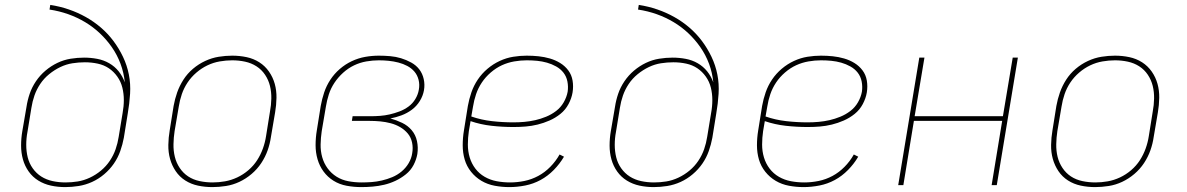

<svg xmlns="http://www.w3.org/2000/svg" viewBox="-20 -755 4840 783"><path d="M246 8Q216 8 188 2Q160 -4 136.5 -18.5Q113 -33 97 -55.5Q81 -78 73.5 -105Q66 -132 66 -161.5Q66 -191 71 -220L88 -319Q92 -346 101 -372.5Q110 -399 126.5 -423.5Q143 -448 165.5 -467Q188 -486 214 -498.5Q240 -511 268 -515.5Q296 -520 323 -520Q350 -520 376.5 -515Q403 -510 425.5 -497Q448 -484 464 -464Q480 -444 489 -419Q485 -459 471.5 -495Q458 -531 436.5 -562Q415 -593 387.5 -619Q360 -645 327.5 -664.5Q295 -684 258.5 -697Q222 -710 182 -716L185 -735Q224 -729 260.5 -716.5Q297 -704 330 -685.5Q363 -667 391.5 -642.5Q420 -618 442.5 -588Q465 -558 481.5 -523.5Q498 -489 505.5 -451Q513 -413 510.5 -372.5Q508 -332 501 -292L485 -193Q480 -166 470.5 -139Q461 -112 444.5 -88Q428 -64 405 -44.5Q382 -25 355.5 -13Q329 -1 301 3.5Q273 8 246 8ZM247 -11Q272 -11 297 -15Q322 -19 346.5 -30.5Q371 -42 392 -59.5Q413 -77 428 -99.5Q443 -122 451.5 -146.5Q460 -171 464 -197L480 -294Q485 -321 485 -347Q485 -373 479 -397.5Q473 -422 458.5 -442.5Q444 -463 424 -476.5Q404 -490 378.5 -495.5Q353 -501 326 -501Q301 -501 275.5 -497Q250 -493 226 -481.5Q202 -470 180.5 -452.5Q159 -435 144 -412.5Q129 -390 120.5 -365.5Q112 -341 108 -315L92 -217Q87 -191 87 -164.5Q87 -138 93 -113.5Q99 -89 113.5 -68.5Q128 -48 148.5 -35Q169 -22 194.5 -16.5Q220 -11 247 -11Z M846 8Q816 8 787.5 2Q759 -4 735.5 -19Q712 -34 696.5 -57Q681 -80 673.5 -107Q666 -134 666.5 -164Q667 -194 672 -223L688 -323Q693 -351 702.5 -378Q712 -405 728 -430Q744 -455 767 -474.5Q790 -494 817 -506.5Q844 -519 872 -523.5Q900 -528 927 -528Q957 -528 985.5 -522Q1014 -516 1037.5 -501Q1061 -486 1077 -463Q1093 -440 1100.5 -413Q1108 -386 1107.5 -356Q1107 -326 1102 -297L1085 -197Q1081 -169 1071.5 -142Q1062 -115 1045.5 -90Q1029 -65 1006 -45.5Q983 -26 956.5 -13.5Q930 -1 901.5 3.5Q873 8 846 8ZM847 -11Q872 -11 897.5 -15.5Q923 -20 947.5 -31.5Q972 -43 993 -61Q1014 -79 1028.5 -101.5Q1043 -124 1052 -149Q1061 -174 1065 -200L1081 -300Q1086 -326 1086.5 -353Q1087 -380 1081 -404.5Q1075 -429 1061 -450Q1047 -471 1026 -484.5Q1005 -498 979.5 -503.5Q954 -509 927 -509Q902 -509 876 -504.5Q850 -500 826 -488.5Q802 -477 781 -459Q760 -441 745 -418.5Q730 -396 721.5 -371Q713 -346 709 -320L692 -220Q688 -194 687.5 -167Q687 -140 693 -115.5Q699 -91 713 -70Q727 -49 747.5 -35.5Q768 -22 794 -16.5Q820 -11 847 -11Z M1453 8Q1423 8 1393.5 2.5Q1364 -3 1340 -18Q1316 -33 1299.5 -55.5Q1283 -78 1275 -105.5Q1267 -133 1267 -163Q1267 -193 1272 -223L1288 -323Q1293 -351 1302 -378Q1311 -405 1327 -429.5Q1343 -454 1365.5 -473.5Q1388 -493 1414.5 -505.5Q1441 -518 1469 -523Q1497 -528 1525 -528Q1548 -528 1571 -526Q1594 -524 1615.5 -517.5Q1637 -511 1657 -500Q1677 -489 1690 -472Q1703 -455 1708 -432.5Q1713 -410 1709 -387Q1705 -364 1692 -343Q1679 -322 1659.5 -307.5Q1640 -293 1617 -284.5Q1594 -276 1572 -272Q1597 -265 1620 -254Q1643 -243 1659 -224Q1675 -205 1680.5 -179.5Q1686 -154 1682 -127Q1678 -104 1666.5 -82Q1655 -60 1635 -44Q1615 -28 1592.5 -17.5Q1570 -7 1546.5 -1.5Q1523 4 1499.5 6Q1476 8 1453 8ZM1454 -11Q1475 -11 1495.5 -12.5Q1516 -14 1537.5 -19Q1559 -24 1579.5 -32.5Q1600 -41 1617.5 -55.5Q1635 -70 1646.5 -89.5Q1658 -109 1661 -130Q1665 -152 1660.5 -173.5Q1656 -195 1643 -210.5Q1630 -226 1612 -236.5Q1594 -247 1573 -252.5Q1552 -258 1530.5 -260Q1509 -262 1487 -262H1415L1418 -281H1490Q1510 -281 1530 -282.5Q1550 -284 1569.5 -288.5Q1589 -293 1609 -300.5Q1629 -308 1646 -320.5Q1663 -333 1674 -351.5Q1685 -370 1688 -389Q1692 -410 1687 -429.5Q1682 -449 1670 -463Q1658 -477 1641 -486Q1624 -495 1604.5 -500Q1585 -505 1565 -507Q1545 -509 1525 -509Q1500 -509 1474 -504.5Q1448 -500 1424 -488.5Q1400 -477 1379.5 -458.5Q1359 -440 1344 -417.5Q1329 -395 1321 -370Q1313 -345 1309 -320L1292 -220Q1288 -193 1287.5 -166Q1287 -139 1294 -114Q1301 -89 1316 -68.5Q1331 -48 1352.5 -34.5Q1374 -21 1400.5 -16Q1427 -11 1454 -11Z M2057 8Q2027 8 1997.5 2.5Q1968 -3 1943.5 -17.5Q1919 -32 1901 -54.5Q1883 -77 1875 -104.5Q1867 -132 1867 -162.5Q1867 -193 1872 -223L1888 -323Q1893 -351 1902.5 -378.5Q1912 -406 1928.5 -430.5Q1945 -455 1968 -474.5Q1991 -494 2018 -506.5Q2045 -519 2073 -523.5Q2101 -528 2128 -528Q2153 -528 2176.5 -525.5Q2200 -523 2222.5 -516.5Q2245 -510 2264.5 -498Q2284 -486 2297.5 -468Q2311 -450 2315 -426.5Q2319 -403 2315 -378Q2311 -354 2298.5 -330.5Q2286 -307 2265.5 -290.5Q2245 -274 2221 -263.5Q2197 -253 2172.5 -247Q2148 -241 2123.5 -239Q2099 -237 2074 -237Q2029 -237 1984.5 -242Q1940 -247 1899 -261L1892 -220Q1888 -193 1888 -165.5Q1888 -138 1895.5 -113Q1903 -88 1918.5 -67.5Q1934 -47 1956.5 -34Q1979 -21 2005.5 -16Q2032 -11 2060 -11Q2089 -11 2118.5 -17Q2148 -23 2175 -37.5Q2202 -52 2224.5 -75Q2247 -98 2262 -125L2280 -116Q2263 -87 2238.5 -62Q2214 -37 2184.5 -21Q2155 -5 2122 1.5Q2089 8 2057 8ZM2074 -256Q2096 -256 2118.5 -258Q2141 -260 2163 -265Q2185 -270 2207 -279Q2229 -288 2248 -302.5Q2267 -317 2279 -338Q2291 -359 2295 -381Q2298 -402 2294 -422.5Q2290 -443 2278 -458.5Q2266 -474 2248 -484Q2230 -494 2210.5 -499.5Q2191 -505 2170.5 -507Q2150 -509 2128 -509Q2103 -509 2077 -504.5Q2051 -500 2027 -489Q2003 -478 1981.5 -459.5Q1960 -441 1945 -418.5Q1930 -396 1921.5 -371Q1913 -346 1909 -320L1902 -280Q1942 -266 1986 -261Q2030 -256 2074 -256Z M2646 8Q2616 8 2588 2Q2560 -4 2536.5 -18.5Q2513 -33 2497 -55.5Q2481 -78 2473.5 -105Q2466 -132 2466 -161.5Q2466 -191 2471 -220L2488 -319Q2492 -346 2501 -372.5Q2510 -399 2526.5 -423.5Q2543 -448 2565.5 -467Q2588 -486 2614 -498.5Q2640 -511 2668 -515.5Q2696 -520 2723 -520Q2750 -520 2776.5 -515Q2803 -510 2825.5 -497Q2848 -484 2864 -464Q2880 -444 2889 -419Q2885 -459 2871.5 -495Q2858 -531 2836.5 -562Q2815 -593 2787.5 -619Q2760 -645 2727.5 -664.5Q2695 -684 2658.5 -697Q2622 -710 2582 -716L2585 -735Q2624 -729 2660.5 -716.5Q2697 -704 2730 -685.5Q2763 -667 2791.5 -642.5Q2820 -618 2842.5 -588Q2865 -558 2881.5 -523.5Q2898 -489 2905.5 -451Q2913 -413 2910.5 -372.5Q2908 -332 2901 -292L2885 -193Q2880 -166 2870.5 -139Q2861 -112 2844.5 -88Q2828 -64 2805 -44.5Q2782 -25 2755.5 -13Q2729 -1 2701 3.5Q2673 8 2646 8ZM2647 -11Q2672 -11 2697 -15Q2722 -19 2746.5 -30.5Q2771 -42 2792 -59.5Q2813 -77 2828 -99.5Q2843 -122 2851.5 -146.5Q2860 -171 2864 -197L2880 -294Q2885 -321 2885 -347Q2885 -373 2879 -397.5Q2873 -422 2858.5 -442.5Q2844 -463 2824 -476.5Q2804 -490 2778.5 -495.5Q2753 -501 2726 -501Q2701 -501 2675.5 -497Q2650 -493 2626 -481.5Q2602 -470 2580.5 -452.5Q2559 -435 2544 -412.5Q2529 -390 2520.5 -365.5Q2512 -341 2508 -315L2492 -217Q2487 -191 2487 -164.5Q2487 -138 2493 -113.5Q2499 -89 2513.5 -68.5Q2528 -48 2548.5 -35Q2569 -22 2594.5 -16.5Q2620 -11 2647 -11Z M3257 8Q3227 8 3197.5 2.5Q3168 -3 3143.5 -17.5Q3119 -32 3101 -54.5Q3083 -77 3075 -104.5Q3067 -132 3067 -162.5Q3067 -193 3072 -223L3088 -323Q3093 -351 3102.5 -378.5Q3112 -406 3128.5 -430.5Q3145 -455 3168 -474.5Q3191 -494 3218 -506.5Q3245 -519 3273 -523.5Q3301 -528 3328 -528Q3353 -528 3376.5 -525.5Q3400 -523 3422.5 -516.5Q3445 -510 3464.5 -498Q3484 -486 3497.5 -468Q3511 -450 3515 -426.5Q3519 -403 3515 -378Q3511 -354 3498.5 -330.5Q3486 -307 3465.5 -290.5Q3445 -274 3421 -263.5Q3397 -253 3372.5 -247Q3348 -241 3323.5 -239Q3299 -237 3274 -237Q3229 -237 3184.5 -242Q3140 -247 3099 -261L3092 -220Q3088 -193 3088 -165.5Q3088 -138 3095.5 -113Q3103 -88 3118.5 -67.5Q3134 -47 3156.5 -34Q3179 -21 3205.5 -16Q3232 -11 3260 -11Q3289 -11 3318.5 -17Q3348 -23 3375 -37.5Q3402 -52 3424.5 -75Q3447 -98 3462 -125L3480 -116Q3463 -87 3438.5 -62Q3414 -37 3384.5 -21Q3355 -5 3322 1.5Q3289 8 3257 8ZM3274 -256Q3296 -256 3318.5 -258Q3341 -260 3363 -265Q3385 -270 3407 -279Q3429 -288 3448 -302.5Q3467 -317 3479 -338Q3491 -359 3495 -381Q3498 -402 3494 -422.5Q3490 -443 3478 -458.5Q3466 -474 3448 -484Q3430 -494 3410.5 -499.5Q3391 -505 3370.5 -507Q3350 -509 3328 -509Q3303 -509 3277 -504.5Q3251 -500 3227 -489Q3203 -478 3181.5 -459.5Q3160 -441 3145 -418.5Q3130 -396 3121.5 -371Q3113 -346 3109 -320L3102 -280Q3142 -266 3186 -261Q3230 -256 3274 -256Z M3643 0 3729 -520H3750L3710 -281H4070L4110 -520H4131L4045 0H4024L4067 -262H3707L3664 0Z M4446 8Q4416 8 4387.5 2Q4359 -4 4335.5 -19Q4312 -34 4296.5 -57Q4281 -80 4273.5 -107Q4266 -134 4266.5 -164Q4267 -194 4272 -223L4288 -323Q4293 -351 4302.5 -378Q4312 -405 4328 -430Q4344 -455 4367 -474.5Q4390 -494 4417 -506.5Q4444 -519 4472 -523.5Q4500 -528 4527 -528Q4557 -528 4585.5 -522Q4614 -516 4637.5 -501Q4661 -486 4677 -463Q4693 -440 4700.5 -413Q4708 -386 4707.5 -356Q4707 -326 4702 -297L4685 -197Q4681 -169 4671.5 -142Q4662 -115 4645.5 -90Q4629 -65 4606 -45.5Q4583 -26 4556.5 -13.5Q4530 -1 4501.5 3.5Q4473 8 4446 8ZM4447 -11Q4472 -11 4497.5 -15.5Q4523 -20 4547.5 -31.5Q4572 -43 4593 -61Q4614 -79 4628.5 -101.5Q4643 -124 4652 -149Q4661 -174 4665 -200L4681 -300Q4686 -326 4686.5 -353Q4687 -380 4681 -404.5Q4675 -429 4661 -450Q4647 -471 4626 -484.5Q4605 -498 4579.5 -503.5Q4554 -509 4527 -509Q4502 -509 4476 -504.5Q4450 -500 4426 -488.5Q4402 -477 4381 -459Q4360 -441 4345 -418.5Q4330 -396 4321.5 -371Q4313 -346 4309 -320L4292 -220Q4288 -194 4287.5 -167Q4287 -140 4293 -115.5Q4299 -91 4313 -70Q4327 -49 4347.5 -35.5Q4368 -22 4394 -16.5Q4420 -11 4447 -11Z"/></svg>

Font: Iosevka Thin Extended
Style: Italic
Weight: 100
Width: 7
Italic angle: -9°
Monospace: yes
Designer: Belleve Invis
Foundry: Belleve Invis
Version: Version 32.5.0; ttfautohint (v1.8.4)